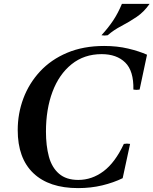

<svg xmlns="http://www.w3.org/2000/svg" viewBox="-20 -951 788 986"><path d="M381 15Q232 15 151.5 -61.5Q71 -138 71 -283Q71 -368 100 -445.5Q129 -523 185.5 -584Q242 -645 325 -680Q408 -715 515 -715Q582 -715 638.5 -701.5Q695 -688 735 -670L697 -491Q681 -488 665 -491Q667 -587 623 -630Q579 -673 502 -673Q412 -673 347.5 -621Q283 -569 249.5 -479.5Q216 -390 216 -275Q216 -203 231 -147Q246 -91 283 -59Q320 -27 382 -27Q452 -27 511.5 -71.5Q571 -116 616 -212Q632 -215 648 -212L610 -36Q563 -13 505 1Q447 15 381 15ZM748 -931Q720 -890 681.5 -864Q643 -838 603.5 -817.5Q564 -797 533 -770Q517 -767 501 -770Q536 -808 561 -845.5Q586 -883 606 -931Z"/></svg>

Font: Poltawski Nowy Medium
Style: Italic
Weight: 500
Italic angle: -12°
Version: Version 1.001;gftools[0.9.25]